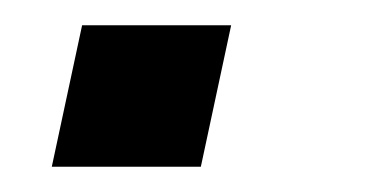

<svg xmlns="http://www.w3.org/2000/svg" viewBox="-20 -132 291 152"><path d="M21 0 45 -112H163L139 0Z"/></svg>

Font: Saira SemiExpanded Medium
Style: Italic
Weight: 500
Width: 6
Italic angle: -12°
Designer: Hector Gatti with collaboration of the Omnibus-Type team
Foundry: Omnibus-Type
Version: Version 1.101